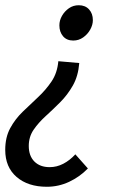

<svg xmlns="http://www.w3.org/2000/svg" viewBox="-23 -522 461 734"><path d="M156 192Q84 192 40.5 154.5Q-3 117 -3 51Q-3 3 16 -32Q35 -67 64 -95Q93 -123 122.5 -150.5Q152 -178 174 -210.5Q196 -243 200 -288L280 -281Q276 -231 255.5 -195Q235 -159 207 -131Q179 -103 151.5 -78Q124 -53 105.5 -26Q87 1 87 36Q87 74 108.5 95.5Q130 117 167 117Q194 117 219 104Q244 91 265 68L313 122Q282 154 241.5 173Q201 192 156 192ZM257 -367Q232 -367 218 -383.5Q204 -400 204 -425Q204 -444 214 -461.5Q224 -479 240.5 -490.5Q257 -502 278 -502Q303 -502 317.5 -486Q332 -470 332 -445Q332 -427 322 -409Q312 -391 295 -379Q278 -367 257 -367Z"/></svg>

Font: Source Sans 3 ExtraLight Medium
Style: Italic
Weight: 500
Italic angle: -11°
Version: Version 3.052;hotconv 1.1.0;makeotfexe 2.6.0